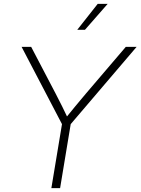

<svg xmlns="http://www.w3.org/2000/svg" viewBox="-20 -969 724 989"><path d="M244.6 0 299.3 -329.6 91.3 -727.5H140.6L266.6 -486.8Q283.7 -454.1 299.8 -421.6Q315.9 -389.2 332 -355H313.5Q340.8 -389.2 367.9 -421.6Q395 -454.1 422.4 -486.8L627.9 -727.5H683.6L344.2 -329.6L289.6 0ZM377.9 -815.4 483.4 -949.2H534.7L417.5 -815.4Z"/></svg>

Font: Inter 28pt ExtraLight
Style: Italic
Weight: 250
Italic angle: -9.3988°
Designer: Rasmus Andersson
Foundry: rsms
Version: Version 4.001;git-66647c0bb